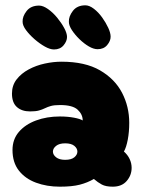

<svg xmlns="http://www.w3.org/2000/svg" viewBox="-20 -702 540 722"><path d="M205 0Q156 0 115.5 -15Q75 -30 51 -60.5Q27 -91 27 -138Q27 -178 51 -206Q75 -234 115.5 -249Q156 -264 205 -264Q234 -264 258 -259.5Q282 -255 291 -249Q291 -272 272 -289.5Q253 -307 206 -307Q184 -307 171.5 -303.5Q159 -300 149 -295Q139 -290 126.5 -286.5Q114 -283 93 -283Q62 -283 43.5 -299.5Q25 -316 25 -350Q25 -381 42.5 -403.5Q60 -426 88 -441Q116 -456 148.5 -463Q181 -470 211 -470Q300 -470 356 -437.5Q412 -405 439 -353Q466 -301 466 -240Q466 -206 460.5 -177Q455 -148 446 -132Q460 -120 467.5 -104Q475 -88 475 -71Q475 -43 456.5 -21.5Q438 0 404 0Q378 0 363 -8Q348 -16 333 -29Q309 -15 280 -7.5Q251 0 205 0ZM225 -101Q248 -101 259.5 -110.5Q271 -120 271 -132Q271 -144 259.5 -153.5Q248 -163 225 -163Q203 -163 191 -153.5Q179 -144 179 -132Q179 -120 191 -110.5Q203 -101 225 -101ZM347 -517Q332 -517 314 -527.5Q296 -538 279 -554.5Q262 -571 250.5 -588.5Q239 -606 239 -620Q238 -640 254 -661Q270 -682 301 -682Q316 -682 333 -669Q350 -656 364 -636.5Q378 -617 387 -597.5Q396 -578 396 -564Q396 -548 383 -532.5Q370 -517 347 -517ZM183 -516Q168 -516 148.5 -527Q129 -538 110 -554.5Q91 -571 78 -588.5Q65 -606 65 -620Q64 -640 80 -660.5Q96 -681 127 -681Q142 -681 160.5 -668Q179 -655 195 -635.5Q211 -616 221.5 -596.5Q232 -577 232 -563Q232 -547 219 -531.5Q206 -516 183 -516Z"/></svg>

Font: Cherry Bomb One
Style: Regular
Weight: 400
Designer: satsuyako
Foundry: satsuyako
Version: Version 4.100; ttfautohint (v1.8.3)